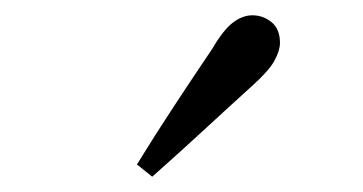

<svg xmlns="http://www.w3.org/2000/svg" viewBox="-20 -839 475 251"><path d="M159 -624Q183 -663 208 -701Q233 -739 258 -776Q272 -800 284.5 -809.5Q297 -819 310 -819Q324 -819 335 -810Q346 -801 346 -783Q346 -773 339 -760Q332 -747 311 -728Q279 -699 246.5 -669Q214 -639 179 -608Z"/></svg>

Font: Shippori Mincho TTF
Style: Regular
Weight: 400
Version: Version 2.100